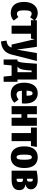

<svg xmlns="http://www.w3.org/2000/svg" viewBox="1596 -2188 815 4048"><g transform="rotate(90 2004.0 -163.5)"><path d="M413 -484 344 -391Q303 -423 269 -423Q232 -423 214.5 -389Q197 -355 197 -263Q197 -177 215.5 -145Q234 -113 269 -113Q287 -113 303 -119.5Q319 -126 340 -142L413 -45Q347 18 257 18Q144 18 82 -53.5Q20 -125 20 -262Q20 -351 49 -416Q78 -481 131 -516Q184 -551 255 -551Q346 -551 413 -484Z M793 -408H691V0H521V-408H405V-533H814Z M1130 0Q1104 105 1034 161.5Q964 218 853 224L835 109Q898 99 931.5 75Q965 51 982 0H919L796 -533H967L1026 -107L1098 -533H1265Z M1704 -124V168H1594L1577 0H1359L1343 168H1233V-124H1265Q1281 -141 1290.5 -181Q1300 -221 1308 -325L1323 -533H1657V-124ZM1502 -422H1466L1460 -331Q1453 -242 1435 -194.5Q1417 -147 1382 -124H1502Z M2159 -217H1892Q1896 -152 1916 -128Q1936 -104 1973 -104Q2000 -104 2024 -114.5Q2048 -125 2078 -147L2146 -57Q2111 -22 2064.5 -2Q2018 18 1960 18Q1843 18 1783 -57Q1723 -132 1723 -264Q1723 -395 1780 -473Q1837 -551 1945 -551Q2046 -551 2104.5 -481Q2163 -411 2163 -275Q2163 -251 2159 -217ZM1997 -323Q1997 -386 1986.5 -414Q1976 -442 1947 -442Q1920 -442 1907 -415.5Q1894 -389 1891 -316H1997Z M2462 -208H2387V0H2217V-533H2387V-331H2462V-533H2632V0H2462Z M3057 -408H2955V0H2785V-408H2669V-533H3078Z M3522 -266Q3522 -129 3461 -55.5Q3400 18 3293 18Q3186 18 3125.5 -53.5Q3065 -125 3065 -267Q3065 -405 3125.5 -478Q3186 -551 3294 -551Q3401 -551 3461.5 -480Q3522 -409 3522 -266ZM3239 -267Q3239 -175 3251.5 -140Q3264 -105 3293 -105Q3323 -105 3335.5 -140.5Q3348 -176 3348 -266Q3348 -357 3335.5 -392Q3323 -427 3294 -427Q3264 -427 3251.5 -391.5Q3239 -356 3239 -267Z M3988 -162Q3988 -80 3932 -40Q3876 0 3775 0H3578V-529Q3686 -551 3773 -551Q3865 -551 3918 -511.5Q3971 -472 3971 -406Q3971 -363 3944.5 -333.5Q3918 -304 3866 -292Q3988 -277 3988 -162ZM3748 -445V-325H3768Q3788 -325 3798.5 -337Q3809 -349 3809 -385Q3809 -422 3800 -434.5Q3791 -447 3771 -447Q3766 -447 3748 -445ZM3818 -175Q3818 -213 3807.5 -226.5Q3797 -240 3773 -240H3748V-107H3774Q3797 -107 3807.5 -120.5Q3818 -134 3818 -175Z"/></g></svg>

Font: Fira Sans Compressed ExtraBold
Style: Regular
Weight: 800
Width: 1
Designer: bBox Type GmbH & Carrois Corporate GbR & Edenspiekermann AG
Foundry: bBox Type GmbH & Carrois Corporate GbR & Edenspiekermann AG
Version: Version 4.301